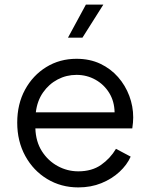

<svg xmlns="http://www.w3.org/2000/svg" viewBox="-20 -804 655 836"><path d="M321 12Q376 12 421.5 -6.5Q467 -25 500 -55.5Q533 -86 549 -122L485 -156Q460 -114 420 -86Q380 -58 321 -58Q273 -58 231 -81Q189 -104 162.5 -145.5Q136 -187 134 -245H556Q558 -258 559 -270.5Q560 -283 560 -293Q560 -341 543 -386.5Q526 -432 494 -468.5Q462 -505 416.5 -526.5Q371 -548 313 -548Q240 -548 181.5 -512Q123 -476 89 -413.5Q55 -351 55 -270Q55 -189 90 -125Q125 -61 185.5 -24.5Q246 12 321 12ZM313 -478Q358 -478 395.5 -457Q433 -436 455.5 -399.5Q478 -363 479 -315H136Q142 -365 167.5 -401.5Q193 -438 231 -458Q269 -478 313 -478ZM276 -640H339L430 -784H354Z"/></svg>

Font: Plus Jakarta Sans
Style: Regular
Weight: 400
Designer: Gumpita Rahayu
Foundry: Tokotype
Version: Version 2.004; ttfautohint (v1.8.3)